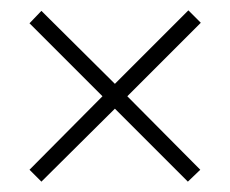

<svg xmlns="http://www.w3.org/2000/svg" viewBox="-20 -539 445 371"><path d="M344 -519 368 -495 226 -353 367 -211 343 -188 202 -329 60 -188 37 -211 178 -353 37 -494 60 -518 202 -377Z"/></svg>

Font: Noto Sans Malayalam ExtraCondensed ExtraLight
Style: Regular
Weight: 200
Width: 2
Designer: Jelle Bosma - Monotype Design Team
Foundry: Monotype Imaging Inc.
Version: Version 2.104; ttfautohint (v1.8.4.7-5d5b)